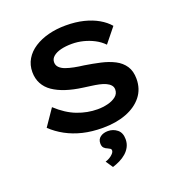

<svg xmlns="http://www.w3.org/2000/svg" viewBox="-169 -856 1195 1275"><g transform="rotate(-20 428.0 -218.5)"><path d="M438 10Q360 10 296.5 -5.5Q233 -21 180.5 -49.5Q128 -78 86 -118L166 -235Q234 -172 304.5 -145Q375 -118 447 -118Q484 -118 519 -126.5Q554 -135 577.5 -153.5Q601 -172 601 -202Q601 -220 589.5 -233Q578 -246 558.5 -255Q539 -264 513 -269.5Q487 -275 459.5 -278.5Q432 -282 405 -286Q338 -295 286.5 -312Q235 -329 198.5 -354Q162 -379 142.5 -415.5Q123 -452 123 -498Q123 -548 147 -588.5Q171 -629 214.5 -657Q258 -685 314.5 -699.5Q371 -714 436 -714Q506 -714 562.5 -700Q619 -686 662.5 -661Q706 -636 734 -603L651 -500Q624 -528 588.5 -546.5Q553 -565 513.5 -575Q474 -585 433 -585Q389 -585 355 -576.5Q321 -568 301 -551Q281 -534 281 -510Q281 -488 296 -473Q311 -458 336 -449Q361 -440 393.5 -433.5Q426 -427 461 -423Q519 -414 572.5 -402Q626 -390 668 -368.5Q710 -347 734 -311Q758 -275 758 -220Q758 -148 717 -96.5Q676 -45 604 -17.5Q532 10 438 10ZM411 277 377 227Q391 223 406 214.5Q421 206 432 194Q443 182 443 171Q443 162 436.5 158Q430 154 420 149Q404 143 394.5 132.5Q385 122 385 101Q385 72 406.5 56.5Q428 41 460 41Q497 41 525 63.5Q553 86 553 132Q553 161 541 184.5Q529 208 508.5 226Q488 244 462.5 256.5Q437 269 411 277Z"/></g></svg>

Font: Lexend Peta SemiBold
Style: Regular
Weight: 600
Designer: Bonnie Shaver-Troup, Thomas Jockin
Foundry: Lexend
Version: Version 1.007